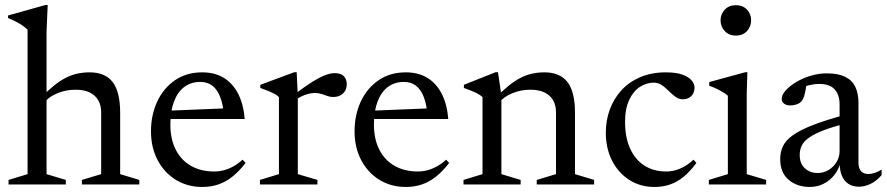

<svg xmlns="http://www.w3.org/2000/svg" viewBox="-20 -733 3524 763"><path d="M305.5 -18 382 -41V-287Q382 -314.5 370.5 -334.5Q359 -354.5 336.5 -365.5Q314 -376.5 280.5 -376.5Q241 -376.5 207 -362Q173 -347.5 159 -328L141 -343.5Q169 -372 193.2 -391.8Q217.5 -411.5 240.2 -423.2Q263 -435 286.5 -440.2Q310 -445.5 336 -445.5Q398 -445.5 427.8 -406.8Q457.5 -368 457.5 -284V-41L533.5 -18V0H305.5ZM241.5 0H14V-18L89.5 -41V-614.5Q83 -622 72.5 -629.5Q62 -637 46.8 -645.2Q31.5 -653.5 12 -661.5V-671.5L160 -713H169.5L165 -607.5V-41L241.5 -18Z M784 -445.5Q833 -445.5 868.8 -424Q904.5 -402.5 926 -361.2Q947.5 -320 952.5 -260H643.5L644.5 -293L903.5 -303.5L869 -283Q865.5 -321 854.5 -349Q843.5 -377 824.2 -392.2Q805 -407.5 775.5 -407.5Q740 -407.5 713.2 -388Q686.5 -368.5 671.8 -330.5Q657 -292.5 657 -238Q657 -179.5 678.8 -137.5Q700.5 -95.5 739.8 -73.5Q779 -51.5 831.5 -51.5Q851.5 -51.5 870.8 -56.8Q890 -62 908.5 -72.5Q927 -83 944 -98.5L956 -85.5Q930.5 -52.5 903.8 -31.2Q877 -10 847.5 0Q818 10 784 10Q725 10 679 -18.2Q633 -46.5 606.5 -96.5Q580 -146.5 580 -211.5Q580 -275.5 604.5 -328.8Q629 -382 674.8 -413.8Q720.5 -445.5 784 -445.5Z M1309.5 -442.5Q1335 -442.5 1346.5 -430.2Q1358 -418 1358 -398.5Q1358 -375.5 1343.2 -361.5Q1328.5 -347.5 1303.5 -347.5Q1292.5 -347.5 1281.2 -351.5Q1270 -355.5 1257.8 -359.5Q1245.5 -363.5 1231 -363.5Q1219 -363.5 1205.2 -360Q1191.5 -356.5 1178 -350Q1164.5 -343.5 1154.5 -335L1144.5 -353Q1175 -377 1199.8 -393.8Q1224.5 -410.5 1244.8 -421.5Q1265 -432.5 1281 -437.5Q1297 -442.5 1309.5 -442.5ZM1163.5 -354V-41L1241.5 -18V0H1013V-18L1088.5 -41V-347Q1082 -354 1071.8 -359.5Q1061.5 -365 1047.2 -371Q1033 -377 1014.5 -383.5V-396L1149.5 -446H1159Z M1593 -445.5Q1642 -445.5 1677.8 -424Q1713.5 -402.5 1735 -361.2Q1756.5 -320 1761.5 -260H1452.5L1453.5 -293L1712.5 -303.5L1678 -283Q1674.5 -321 1663.5 -349Q1652.5 -377 1633.2 -392.2Q1614 -407.5 1584.5 -407.5Q1549 -407.5 1522.2 -388Q1495.5 -368.5 1480.8 -330.5Q1466 -292.5 1466 -238Q1466 -179.5 1487.8 -137.5Q1509.5 -95.5 1548.8 -73.5Q1588 -51.5 1640.5 -51.5Q1660.5 -51.5 1679.8 -56.8Q1699 -62 1717.5 -72.5Q1736 -83 1753 -98.5L1765 -85.5Q1739.5 -52.5 1712.8 -31.2Q1686 -10 1656.5 0Q1627 10 1593 10Q1534 10 1488 -18.2Q1442 -46.5 1415.5 -96.5Q1389 -146.5 1389 -211.5Q1389 -275.5 1413.5 -328.8Q1438 -382 1483.8 -413.8Q1529.5 -445.5 1593 -445.5Z M1972.5 -354V-41L2049 -18V0H1822V-18L1897.5 -41V-347Q1889.5 -355 1873.5 -363.2Q1857.5 -371.5 1823.5 -383.5V-396L1949.5 -446H1959ZM2113 -18 2189.5 -41V-287Q2189.5 -314.5 2178 -334.5Q2166.5 -354.5 2144 -365.5Q2121.5 -376.5 2088 -376.5Q2048.5 -376.5 2014.8 -362Q1981 -347.5 1966.5 -328L1948.5 -343.5Q1976.5 -372 2000.8 -391.8Q2025 -411.5 2047.8 -423.2Q2070.5 -435 2094 -440.2Q2117.5 -445.5 2143.5 -445.5Q2205.5 -445.5 2235.2 -406.8Q2265 -368 2265 -284V-41L2341 -18V0H2113Z M2626 -445.5Q2667.5 -445.5 2692.5 -436.2Q2717.5 -427 2728.8 -413Q2740 -399 2740 -385.5Q2740 -371.5 2734.2 -360.8Q2728.5 -350 2717.8 -344.2Q2707 -338.5 2693.5 -338.5Q2680 -338.5 2669 -345.2Q2658 -352 2647.8 -361.8Q2637.5 -371.5 2627.2 -381.2Q2617 -391 2604.8 -397.8Q2592.5 -404.5 2577.5 -404.5Q2549 -404.5 2523 -387.8Q2497 -371 2480.5 -336.2Q2464 -301.5 2464 -248.5Q2464 -187 2484 -142.8Q2504 -98.5 2540.8 -75Q2577.5 -51.5 2628 -51.5Q2656.5 -51.5 2684 -63.5Q2711.5 -75.5 2736 -98.5L2747.5 -85.5Q2723 -52.5 2697.5 -31.2Q2672 -10 2643.2 0Q2614.5 10 2581.5 10Q2524.5 10 2480.8 -18Q2437 -46 2412.2 -94.8Q2387.5 -143.5 2387.5 -206Q2387.5 -255 2403.5 -298.2Q2419.5 -341.5 2449.8 -374.5Q2480 -407.5 2524.5 -426.5Q2569 -445.5 2626 -445.5Z M2904.5 -591.5Q2877.5 -591.5 2860.5 -609.2Q2843.5 -627 2843.5 -652.5Q2843.5 -677.5 2860.5 -695Q2877.5 -712.5 2904.5 -712.5Q2931.5 -712.5 2948.2 -695Q2965 -677.5 2965 -652.5Q2965 -627 2948.2 -609.2Q2931.5 -591.5 2904.5 -591.5ZM2950 -446 2947.5 -363.5V-41L3024.5 -18V0H2797V-18L2872.5 -41V-352.5Q2867 -358 2855.2 -365.2Q2843.5 -372.5 2828.8 -379.8Q2814 -387 2798.5 -392V-407L2942 -446Z M3345.5 -278.5 3353.5 -245Q3293 -230.5 3255 -216Q3217 -201.5 3195.8 -186.5Q3174.5 -171.5 3166.2 -154.5Q3158 -137.5 3158 -117.5Q3158 -82.5 3178.8 -64Q3199.5 -45.5 3229 -45.5Q3253 -45.5 3272.8 -57.5Q3292.5 -69.5 3304.5 -89.2Q3316.5 -109 3316.5 -132.5V-318Q3316.5 -355.5 3297.2 -377.5Q3278 -399.5 3234.5 -399.5Q3218 -399.5 3198 -395Q3178 -390.5 3160 -381L3185.5 -404Q3184 -389.5 3181.2 -374.8Q3178.5 -360 3174.8 -348.5Q3171 -337 3165 -330.5Q3157.5 -322 3145.2 -318Q3133 -314 3121 -314Q3105 -314 3095.8 -321.2Q3086.5 -328.5 3086.5 -340Q3086.5 -356 3102.5 -373.8Q3118.5 -391.5 3144.2 -407Q3170 -422.5 3201.8 -432Q3233.5 -441.5 3265.5 -441.5Q3310.5 -441.5 3338.2 -428Q3366 -414.5 3378.8 -388.2Q3391.5 -362 3391.5 -324V-88Q3391.5 -72.5 3396 -62.2Q3400.5 -52 3409.2 -46.8Q3418 -41.5 3431 -41.5Q3443 -41.5 3456.8 -46.2Q3470.5 -51 3483.5 -59V-37Q3461.5 -12 3438 -1.5Q3414.5 9 3394 9Q3369 9 3352 -2Q3335 -13 3326 -33.8Q3317 -54.5 3317 -83L3320 -87.5Q3313 -59 3295.2 -37Q3277.5 -15 3252.5 -2.5Q3227.5 10 3199 10Q3147.5 10 3114 -18.5Q3080.5 -47 3080.5 -101Q3080.5 -129.5 3091.8 -152.8Q3103 -176 3132 -196.5Q3161 -217 3213 -237Q3265 -257 3345.5 -278.5Z"/></svg>

Font: Newsreader 24pt
Style: Regular
Weight: 400
Designer: Hugues Gentile
Foundry: Production Type
Version: Version 1.003